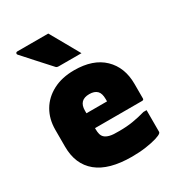

<svg xmlns="http://www.w3.org/2000/svg" viewBox="-195 -936 990 1074"><g transform="rotate(-30 300.0 -398.5)"><path d="M302 -564Q424 -564 490.5 -500Q557 -436 557 -329V-235Q557 -225 546 -225H242V-217Q242 -200 245.5 -186.5Q249 -173 258 -164Q269 -153 290.5 -147.5Q312 -142 353 -143Q400 -143 440 -149.5Q480 -156 522 -168H542V-28Q542 -24 538 -20Q530 -12 502 -3.5Q474 5 432.5 11Q391 17 342 17Q194 17 119.5 -44Q45 -105 45 -219V-328Q45 -397 76 -450Q107 -503 165 -533.5Q223 -564 302 -564ZM309 -406Q242 -406 242 -338V-321H375V-336Q375 -373 359 -389Q342 -406 309 -406ZM280 -814Q307 -766 333.5 -719.5Q360 -673 386 -626H240Q226 -626 221 -633Q177 -682 143.5 -718.5Q110 -755 72 -798Q68 -803 70.5 -808.5Q73 -814 79 -814Z"/></g></svg>

Font: Recursive Mn Lnr St Blk
Style: Regular
Weight: 900
Monospace: yes
Version: Version 1.079;hotconv 1.0.112;makeotfexe 2.5.65598; ttfautoh